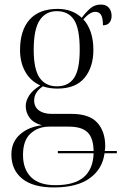

<svg xmlns="http://www.w3.org/2000/svg" viewBox="-20 -583 533 843"><path d="M217 240Q125 240 77.5 201.5Q30 163 30 95Q30 41 67.5 7.5Q105 -26 164 -33Q127 -43 110 -66Q93 -89 93 -117Q93 -141 108.5 -164.5Q124 -188 157 -208Q114 -227 91 -268Q68 -309 68 -363Q68 -450 110 -497Q152 -544 233 -544Q297 -544 339 -505Q355 -527 375 -545Q395 -563 423 -563Q446 -563 458 -549Q470 -535 470 -513Q470 -495 460.5 -483.5Q451 -472 432 -472Q432 -503 424 -517Q416 -531 398 -531Q375 -531 346 -498Q366 -477 378 -443Q390 -409 390 -364Q390 -288 351 -241Q312 -194 232 -194Q215 -194 198.5 -196.5Q182 -199 168 -204Q147 -189 138.5 -174Q130 -159 130 -142Q130 -114 150.5 -98.5Q171 -83 207 -83H294Q372 -83 407 -44.5Q442 -6 442 59Q442 68 440 80H493V90H439Q430 159 374 199.5Q318 240 217 240ZM230 -204Q280 -204 305 -240.5Q330 -277 330 -365Q330 -458 305 -496Q280 -534 229 -534Q181 -534 154.5 -494.5Q128 -455 128 -364Q128 -279 154 -241.5Q180 -204 230 -204ZM223 230Q307 230 348 194.5Q389 159 391 90H234V80H391Q390 23 364.5 -2Q339 -27 282 -27H195Q148 -27 114.5 3Q81 33 81 97Q81 160 116.5 195Q152 230 223 230Z"/></svg>

Font: Noto Serif Display SemiCondensed Light
Style: Regular
Weight: 300
Width: 4
Designer: Monotype Design Team
Foundry: Monotype Imaging Inc.
Version: Version 2.009